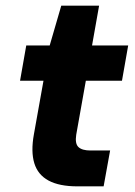

<svg xmlns="http://www.w3.org/2000/svg" viewBox="-20 -660 479 680"><path d="M254 0Q190 0 152 -20.5Q114 -41 101.5 -82Q89 -123 100 -184L134 -374H51L73 -499H156L197 -640H331L306 -499H434L412 -374H284L250 -183Q245 -151 258 -139Q271 -127 300 -127H370L347 0Z"/></svg>

Font: DM Sans 20pt Black
Style: Italic
Weight: 900
Italic angle: -10°
Version: Version 4.004;gftools[0.9.30]